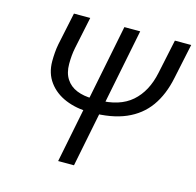

<svg xmlns="http://www.w3.org/2000/svg" viewBox="-98 -758 880 860"><g transform="rotate(15 342.5 -328.0)"><path d="M244 0 375.3 -656.3H448.7L317.4 0ZM322 -248.1Q261.5 -248.1 211.4 -268.8Q161.3 -289.5 132 -329.5Q102.6 -369.4 102.6 -425.4Q102.6 -444.6 104.2 -465.1Q105.7 -485.5 109.7 -505.8L141.4 -656.3H217L186.1 -508.7Q182.1 -488.8 180.6 -471.1Q179 -453.4 179 -433.1Q179 -391.6 196.9 -364Q214.7 -336.4 246.8 -323.3Q278.9 -310.2 320.7 -310.2H345.4Q445.2 -310.2 501.4 -359.3Q557.6 -408.4 576.2 -498.7L609.5 -656.3H685.1L651.1 -495.1Q634.6 -414.2 595.3 -359.3Q555.9 -304.4 490.5 -276.3Q425.2 -248.1 329 -248.1Z"/></g></svg>

Font: Source Sans 3
Style: Italic
Weight: 200
Italic angle: -11°
Designer: Paul D. Hunt
Foundry: Adobe
Version: Version 3.046;hotconv 1.0.118;makeotfexe 2.5.65603